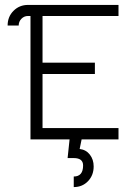

<svg xmlns="http://www.w3.org/2000/svg" viewBox="-20 -567 558 781"><path d="M94 -502Q78 -502 67 -490.5Q56 -479 56 -463H11Q11 -499 35 -523Q59 -547 94 -547H462V-502H153V-312H366V-266H153V-46H462V0H312L304 39Q330 42 345.5 62Q361 82 361 110Q361 146 338 170Q315 194 280 194V151Q318 151 318 106Q318 76 280 76H255L263 0H104V-502Z"/></svg>

Font: Bhavuka
Style: Regular
Weight: 400
Version: 2.94.0; ttfautohint (v1.2) -l 7 -r 28 -G 50 -x 13 -D deva -f